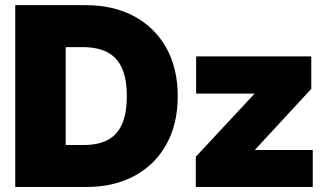

<svg xmlns="http://www.w3.org/2000/svg" viewBox="-20 -748 1321 768"><path d="M324.2 0H125V-168H314.9Q373 -168 411.1 -188.2Q449.2 -208.5 468.3 -252Q487.3 -295.4 487.3 -363.3Q487.3 -432.1 467.8 -475.6Q448.2 -519 408.9 -539.3Q369.6 -559.6 309.1 -559.6H122.1V-727.5H321.3Q433.6 -727.5 516.6 -682.9Q599.6 -638.2 645.3 -556.4Q690.9 -474.6 690.9 -363.3Q690.9 -252.4 645.8 -170.9Q600.6 -89.4 518.3 -44.7Q436 0 324.2 0ZM242.7 -727.5V0H41V-727.5ZM763.2 0V-121.1L997.1 -372.1V-373.5H764.6V-522.5H1225.1V-392.6L1000.5 -149.4V-147.9H1231V0Z"/></svg>

Font: Inter 28pt Black
Style: Regular
Weight: 900
Designer: Rasmus Andersson
Foundry: rsms
Version: Version 4.001;git-66647c0bb